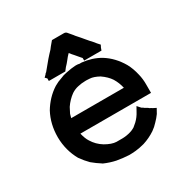

<svg xmlns="http://www.w3.org/2000/svg" viewBox="-157 -817 919 947"><g transform="rotate(-30 302.0 -343.0)"><path d="M234.4 -516.6H232.4H230.5H219.7H207H199.2H191.4H180.7H169.9H150.4V-529.3V-530.3V-531.2L140.6 -541L153.3 -553.7L154.3 -555.7L157.2 -558.6L160.2 -560.5Q193.4 -599.6 203.1 -612.3Q210.9 -621.1 218.8 -629.9L234.4 -646.5Q240.2 -655.3 264.6 -683.6H273.4H274.4H276.4H289.1H300.8H308.6H317.4H325.2H333Q343.8 -683.6 350.6 -673.8L372.1 -648.4V-647.5Q382.8 -635.7 394.5 -622.1Q402.3 -612.3 409.7 -604Q417 -595.7 424.3 -586.9Q431.6 -578.1 439.5 -570.3Q446.3 -560.5 461.9 -543.9Q456.1 -531.2 455.1 -530.3L450.2 -516.6H436.5H426.8H415H404.3H396.5H386.7H379.9H372.1H351.6V-517.6V-531.2L338.9 -545.9L323.2 -564.5Q311.5 -577.1 309.6 -580.6Q307.6 -584 303.7 -586.9L291 -573.2Q285.2 -566.4 279.3 -558.6Q268.6 -544.9 257.8 -534.2Q253.9 -529.3 244.1 -516.6ZM557.6 -246.1V-242.2V-237.3V-232.4V-213.9H155.3Q163.1 -181.6 174.8 -164.1Q194.3 -131.8 227.5 -111.3Q262.7 -90.8 289.1 -89.8Q314.5 -89.8 323.2 -89.8Q332 -89.8 346.7 -91.8Q361.3 -93.8 377.9 -99.6Q387.7 -103.5 397.5 -109.4Q407.2 -118.2 417 -126Q436.5 -144.5 449.2 -168.9L462.9 -193.4L479.5 -174.8Q482.4 -173.8 484.4 -171.9Q488.3 -169.9 492.2 -166Q504.9 -159.2 508.3 -156.7Q511.7 -154.3 513.7 -152.3L519.5 -149.4L521.5 -148.4Q525.4 -145.5 527.3 -144.5L544.9 -135.7Q534.2 -116.2 532.7 -113.8Q531.2 -111.3 530.3 -109.4Q517.6 -91.8 502.9 -77.1Q487.3 -59.6 468.8 -46.9Q436.5 -25.4 399.4 -13.7Q370.1 -5.9 348.6 -3.9Q327.1 -2 312.5 -2H311.5Q275.4 -3.9 243.2 -9.8Q210 -16.6 176.8 -31.2L175.8 -32.2Q149.4 -48.8 126 -68.4Q104.5 -89.8 86.9 -115.2L85.9 -116.2Q50.8 -178.7 49.8 -252V-254.9Q49.8 -328.1 82 -388.7Q97.7 -415 119.1 -438Q140.6 -460.9 168 -478.5Q189.5 -491.2 209 -497.1Q228.5 -505.9 246.1 -508.8Q279.3 -515.6 299.8 -516.6H308.6Q316.4 -516.6 323.2 -514.6H334H335.9Q364.3 -511.7 389.6 -503.9Q417 -495.1 439.5 -481.4Q491.2 -449.2 525.4 -390.6Q542 -360.4 550.8 -321.3Q557.6 -293.9 557.6 -263.7Q557.6 -255.9 557.6 -249ZM154.3 -302.7H454.1Q447.3 -334 430.7 -361.3Q414.1 -386.7 382.8 -408.2Q352.5 -424.8 331.1 -425.8Q317.4 -426.8 314.5 -426.8Q311.5 -426.8 310.1 -426.8Q308.6 -426.8 307.6 -426.8Q285.2 -426.8 264.6 -421.9Q244.1 -418 224.6 -405.3Q210.9 -395.5 198.2 -382.3Q185.5 -369.1 175.8 -354.5Q167 -338.9 160.2 -324.2Q157.2 -312.5 154.3 -302.7Z"/></g></svg>

Font: LeFont
Style: Default
Weight: 400
Designer: Leryon MEDIA
Version: Version 1.0